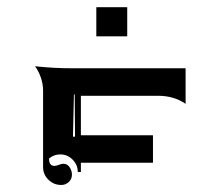

<svg xmlns="http://www.w3.org/2000/svg" viewBox="-20 -663 626 546"><path d="M253.9 -559.6V-642.6H341.8V-559.6ZM79.6 -474.6Q132.1 -468.8 187.5 -468.8H507.8V-367.7Q474.6 -390.6 429.7 -390.6H210V-278.3H415V-200.2H210V-173.8H201.2Q201.2 -194.3 186.5 -209.1Q171.9 -223.9 151.4 -223.9Q133.3 -223.9 119.4 -212.2Q119.4 -191.4 134.5 -191.2Q139.6 -191.2 147.3 -194.2Q155 -197.3 160.2 -197.3Q171.6 -197.3 178.1 -187.3Q184.6 -177.2 184.6 -166.3Q184.6 -154.1 175.7 -145.5Q166.7 -137 154.3 -137Q132.8 -137 117.7 -151.9Q102.5 -166.7 102.5 -187.7V-405.3Q102.5 -424.1 96.1 -442.6Q89.6 -461.2 79.6 -474.6ZM187.5 -274.4H193.4L192.4 -394.5L190.2 -394Z"/></svg>

Font: AgreloyInT3
Style: Medium
Weight: 400
Designer: gluk
Foundry: gluk
Version: Version 0.27